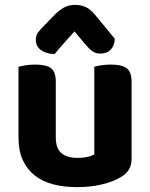

<svg xmlns="http://www.w3.org/2000/svg" viewBox="-20 -753 616 788"><path d="M520 -100Q520 -53 479 -28Q447 -8 400 3.5Q353 15 296 15Q242 15 198 3.5Q154 -8 122.5 -33Q91 -58 73.5 -96Q56 -134 56 -188V-479Q67 -482 85 -485Q103 -488 125 -488Q170 -488 189.5 -473Q209 -458 209 -416V-189Q209 -144 232 -124.5Q255 -105 297 -105Q323 -105 340.5 -109.5Q358 -114 367 -119V-479Q377 -482 395 -485Q413 -488 435 -488Q480 -488 500 -473Q520 -458 520 -416ZM286 -624Q273 -610 262.5 -598.5Q252 -587 242.5 -576Q233 -565 223.5 -554.5Q214 -544 204 -531Q169 -532 148 -547.5Q127 -563 127 -589Q127 -608 137 -621Q147 -634 167 -654L206 -694Q223 -711 242.5 -722Q262 -733 288 -733Q312 -733 332 -724Q352 -715 377 -684L451 -594Q451 -569 436 -551Q421 -533 391 -533Q373 -533 359 -543Q345 -553 331 -570Z"/></svg>

Font: Baloo Da 2
Style: Bold
Weight: 700
Designer: Noopur Datye, Sulekha Rajkumar and Ek Type
Foundry: Ek Type
Version: Version 1.640;hotconv 1.0.111;makeotfexe 2.5.65597; ttfautoh